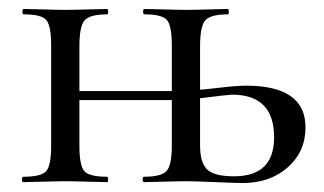

<svg xmlns="http://www.w3.org/2000/svg" viewBox="-20 -406 723 428"><path d="M529 -215Q661 -215 661 -122Q661 -68 621.5 -33Q582 2 521 2Q506 2 460.5 0Q415 -2 396 -2Q377 -2 345 -1Q313 0 301 0Q298 0 298 -6Q298 -12 301 -12Q340 -12 351.5 -25Q363 -38 363 -81V-183H157V-81Q157 -37 168 -24.5Q179 -12 219 -12Q221 -12 221 -6Q221 0 219 0Q207 0 175.5 -1Q144 -2 127 -2Q108 -2 76 -1Q44 0 32 0Q29 0 29 -6Q29 -12 32 -12Q72 -12 83 -24.5Q94 -37 94 -81V-305Q94 -349 83 -361.5Q72 -374 33 -374Q30 -374 30 -380Q30 -386 33 -386Q45 -386 76.5 -385Q108 -384 127 -384Q144 -384 176 -385Q208 -386 219 -386Q221 -386 221 -380Q221 -374 219 -374Q180 -374 168.5 -360.5Q157 -347 157 -303V-203H363V-305Q363 -349 352 -361.5Q341 -374 302 -374Q299 -374 299 -380Q299 -386 302 -386Q314 -386 345.5 -385Q377 -384 396 -384Q414 -384 445 -385Q476 -386 488 -386Q490 -386 490 -380Q490 -374 488 -374Q449 -374 437.5 -360.5Q426 -347 426 -303V-206Q431 -206 469.5 -210.5Q508 -215 529 -215ZM502 -13Q591 -13 591 -100Q591 -195 497 -195Q490 -195 426 -187V-81Q426 -44 441.5 -28.5Q457 -13 502 -13Z"/></svg>

Font: Cormorant Garamond Book
Style: Regular
Weight: 500
Designer: Christian Thalmann (Catharsis Fonts)
Version: Version 1.000;PS 002.000;hotconv 1.0.88;makeotf.lib2.5.64775